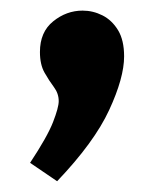

<svg xmlns="http://www.w3.org/2000/svg" viewBox="-20 -166 291 362"><path d="M36.7 141Q69.3 91.7 80 64.2Q90.7 36.7 90.7 24.7Q90.7 10.3 81.7 -1.7Q72.7 -13.7 64 -29Q55.3 -44.3 55.3 -68Q55.3 -105.7 80.3 -125.8Q105.3 -146 135.7 -146Q155.3 -146 173.2 -137Q191 -128 202.5 -109.2Q214 -90.3 214 -59.7Q214 -19.3 185.8 41.5Q157.7 102.3 87.7 175.7Z"/></svg>

Font: Bitter Thin
Style: Regular
Weight: 100
Designer: Sol Matas, and Bitter project Authors
Foundry: Sol Matas
Version: Version 2.002